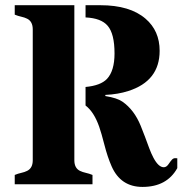

<svg xmlns="http://www.w3.org/2000/svg" viewBox="-20 -714 730 744"><path d="M667 -62.5Q626.5 10.3 532.2 10.3Q447.8 10.3 412.6 -69.3Q396.5 -106 384.8 -152.1Q373 -198.2 364.3 -223.1Q344.2 -280.3 311.5 -305.2V-377Q369.6 -382.3 394.5 -408.2Q423.8 -439.5 423.8 -506.8Q423.8 -583.5 397 -614.3Q372.1 -643.6 311.5 -646.5V-693.8H369.1Q483.4 -693.8 543.9 -641.6Q598.6 -594.7 598.6 -517.1Q598.6 -399.9 477.1 -361.3Q438 -348.6 388.2 -346.2V-341.8Q433.6 -334.5 454.1 -320.3Q500 -288.6 525.4 -226.1Q534.2 -205.1 542.2 -183.1Q550.3 -161.1 558.1 -140.1Q565.9 -119.1 574.7 -102.5Q594.2 -65.9 614.7 -65.9Q625 -65.9 633.1 -77.9Q641.1 -89.8 646.5 -95.5Q651.9 -101.1 658.7 -101.1Q665.5 -101.1 667 -100.6ZM268.1 -693.8V-92.8Q268.1 -62.5 290 -51.8Q300.3 -46.9 312.7 -44.2Q325.2 -41.5 338.4 -36.1V0H37.1V-36.1Q50.3 -41.5 62.7 -44.2Q75.2 -46.9 85 -51.8Q106.9 -62.5 106.9 -92.8V-600.1Q106.9 -630.9 85 -641.6Q75.2 -646.5 62.7 -649.2Q50.3 -651.9 37.1 -657.2V-693.8Z"/></svg>

Font: Stardos Stencil
Style: Bold
Weight: 700
Designer: vernon adams
Foundry: vernon adams
Version: Version 1.000